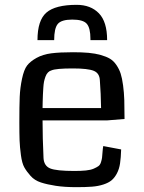

<svg xmlns="http://www.w3.org/2000/svg" viewBox="-20 -767 597 794"><path d="M60 0ZM495 -275Q436 -270 422 -269H156Q156 -198 160 -113Q162 -81 187.5 -70.5Q213 -60 288 -60Q315 -60 335 -62Q355 -64 367.5 -69.5Q380 -75 387 -80Q394 -85 397.5 -96Q401 -107 402 -115Q403 -123 404 -138Q405 -153 407 -163L481 -149Q480 -115 476.5 -91.5Q473 -68 463.5 -50Q454 -32 441.5 -21.5Q429 -11 407.5 -4Q386 3 360 5Q334 7 296 7Q247 7 211 1.5Q175 -4 149 -12.5Q123 -21 106.5 -39.5Q90 -58 80.5 -75Q71 -92 66.5 -125.5Q62 -159 61 -186Q60 -213 60 -261Q60 -328 61.5 -365.5Q63 -403 71 -441Q79 -479 92 -496Q105 -513 131 -527.5Q157 -542 192 -546.5Q227 -551 282 -551Q319 -551 346.5 -548.5Q374 -546 397 -539.5Q420 -533 435 -524Q450 -515 461.5 -498Q473 -481 479 -462.5Q485 -444 489 -414Q493 -384 494 -353Q495 -322 495 -275ZM156 -320H398Q397 -382 393 -434Q392 -464 368 -474Q344 -484 281 -484Q211 -484 193 -476Q185 -474 178.5 -467.5Q172 -461 168 -450Q164 -439 162 -429Q160 -419 159 -402Q158 -385 157.5 -375.5Q157 -366 156.5 -346.5Q156 -327 156 -320ZM423 -601H354Q354 -602 354 -606Q354 -651 339 -668.5Q324 -686 279 -686Q234 -686 219 -668Q204 -650 204 -601H135Q135 -683 172 -715Q209 -747 297 -747Q355 -747 389 -712Q423 -677 423 -601Z"/></svg>

Font: Myanmar Chatu
Style: Regular
Weight: 400
Designer: Danh Hong
Foundry: Google Inc.
Version: Version 2.00 November 20, 2015